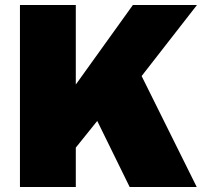

<svg xmlns="http://www.w3.org/2000/svg" viewBox="-20 -750 813 770"><path d="M770 -730 548 -445 769 0H500L370 -265L284 -158V0H60V-730H284V-411L513 -730Z"/></svg>

Font: Nacelle Black
Style: Regular
Weight: 900
Designer: Sora Sagano
Foundry: Sora Sagano
Version: Version 1.000;FEAKit 1.0